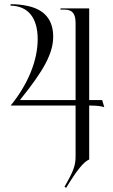

<svg xmlns="http://www.w3.org/2000/svg" viewBox="-20 -762 538 917"><path d="M288 130 296 135C347 51 380 10 406 0V-258C450 -258 471 -253 478 -250L468 -284H406V-722H269V-716H289C325 -716 341 -697 341 -652V-284H75C189 -425 234 -507 234 -587C234 -667 193 -717 110 -734C87 -739 61 -742 31 -742L30 -735C114 -734 160 -677 160 -575C160 -473 114 -360 31 -258H341V-15C341 28 331 56 288 130Z"/></svg>

Font: Sinistre
Style: Regular
Weight: 400
Designer: Jules Durand
Foundry: Collletttivo
Version: Version 69.420;Glyphs 3.2 (3217)